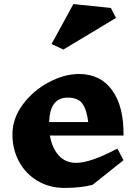

<svg xmlns="http://www.w3.org/2000/svg" viewBox="-20 -912 684 942"><path d="M586 -247H225Q235 -186 268 -149.5Q301 -113 354 -113Q424 -113 556 -183L586 -126L434 -5Q375 10 296 10Q223 10 164.5 -24.5Q106 -59 73.5 -119Q41 -179 41 -252Q41 -331 92 -399.5Q143 -468 219.5 -508.5Q296 -549 367 -549Q473 -549 530.5 -469Q588 -389 586 -247ZM221 -313H413Q405 -375 384 -404Q363 -433 312 -433Q268 -433 245.5 -403Q223 -373 221 -313ZM549 -824 291 -669 233 -696 340 -892 524 -873Z"/></svg>

Font: InknutAntiqua
Style: Bold
Weight: 700
Designer: Claus Eggers Srensen
Foundry: Claus Eggers Srensen
Version: Version 1.000; ttfautohint (v1.2) -l 7 -r 28 -G 50 -x 13 -D 